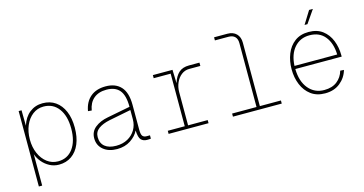

<svg xmlns="http://www.w3.org/2000/svg" viewBox="-87 -1124 3173 1672"><g transform="rotate(-15 1500.0 -288.0)"><path d="M90 150V-530H116L118 -391Q141 -464 191 -503Q241 -542 308 -542Q375 -542 423.5 -508Q472 -474 498.5 -412Q525 -350 525 -265Q525 -180 499 -118Q473 -56 424.5 -22Q376 12 310 12Q265 12 226.5 -8.5Q188 -29 160.5 -62Q133 -95 120 -133V150ZM310 -18Q395 -18 444 -84.5Q493 -151 493 -265Q493 -379 443.5 -445.5Q394 -512 308 -512Q253 -512 210.5 -479.5Q168 -447 144 -391Q120 -335 120 -265Q120 -195 144.5 -139Q169 -83 212 -50.5Q255 -18 310 -18Z M834 12Q758 12 711 -27Q664 -66 664 -130Q664 -190 709.5 -226.5Q755 -263 825 -276L1032 -316Q1032 -420 993 -466Q954 -512 876 -512Q804 -512 760.5 -475Q717 -438 706 -370L673 -373Q687 -454 739 -498Q791 -542 876 -542Q965 -542 1013.5 -489Q1062 -436 1062 -326V-102Q1062 -58 1074 -44Q1086 -30 1110 -30H1140V0Q1136 1 1125 1.5Q1114 2 1106 2Q1072 2 1052.5 -18.5Q1033 -39 1030 -103Q1008 -56 956.5 -22Q905 12 834 12ZM834 -18Q893 -18 937.5 -42.5Q982 -67 1007 -109Q1032 -151 1032 -204V-287L834 -248Q771 -235 733.5 -207.5Q696 -180 696 -132Q696 -77 732 -47.5Q768 -18 834 -18Z M1300 0V-28H1453V-502H1300V-530H1477L1481 -409Q1499 -468 1533 -499Q1567 -530 1626 -530H1720V-500H1620Q1580 -500 1549 -476Q1518 -452 1500.5 -412.5Q1483 -373 1483 -328V-28H1660V0Z M1880 0V-28H2100V-604Q2100 -642 2080 -662Q2060 -682 2022 -682H1900V-710H2020Q2071 -710 2100.5 -680.5Q2130 -651 2130 -600V-28H2320V0Z M2710 12Q2634 12 2583 -26Q2532 -64 2506 -127Q2480 -190 2480 -265Q2480 -340 2505 -403Q2530 -466 2580.5 -504Q2631 -542 2706 -542Q2782 -542 2831.5 -504.5Q2881 -467 2905.5 -405.5Q2930 -344 2930 -272V-260H2512Q2514 -148 2568 -83Q2622 -18 2710 -18Q2781 -18 2825.5 -53Q2870 -88 2886 -145L2919 -143Q2900 -76 2845.5 -32Q2791 12 2710 12ZM2512 -288H2897Q2894 -390 2845 -451Q2796 -512 2706 -512Q2622 -512 2569.5 -452Q2517 -392 2512 -288ZM2689 -610 2761 -726H2795L2715 -610Z"/></g></svg>

Font: Geist Mono Thin
Style: Regular
Weight: 100
Monospace: yes
Designer: Basement.studio, Andrés Briganti, Mateo Zaragoza
Foundry: Basement.studio, Vercel, Andrés Briganti, Guido Ferreyra, Mateo Zaragoza
Version: Version 1.500; ttfautohint (v1.8.4.7-5d5b)